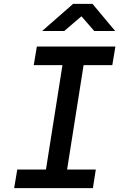

<svg xmlns="http://www.w3.org/2000/svg" viewBox="-20 -970 640 990"><path d="M197 -810H311L400 -886L466 -810H574L457 -950H357ZM53 0H459L474 -96H326L411 -634H559L575 -730H170L154 -634H302L217 -96H69Z"/></svg>

Font: JetBrains Mono SemiBold
Style: Italic
Weight: 472
Italic angle: -9°
Monospace: yes
Designer: Philipp Nurullin, Konstantin Bulenkov
Foundry: JetBrains
Version: Version 2.305